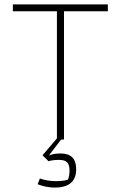

<svg xmlns="http://www.w3.org/2000/svg" viewBox="-20 -630 545 867"><path d="M150 202 160 176Q194 188 233 188Q266 188 287 181Q294 164 294 139Q294 115 283.5 103.5Q273 92 247 92Q218 92 199 98L172 71L237 -5V-579H38V-610H467V-579H269V0H256L201 72Q222 63 254 63Q324 63 324 134Q324 217 227 217Q188 217 150 202Z"/></svg>

Font: Athiti ExtraLight
Style: Regular
Weight: 275
Designer: CadsonDemak Team
Foundry: CadsonDemak
Version: Version 1.033